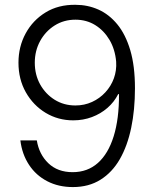

<svg xmlns="http://www.w3.org/2000/svg" viewBox="-20 -757 629 787"><path d="M278.8 9.8Q219.7 9.8 173.6 -14.2Q127.4 -38.1 98.9 -81.5Q70.3 -125 63.5 -181.6H130.9Q140.1 -124.5 178.2 -87.9Q216.3 -51.3 277.8 -51.3Q338.9 -51.3 381.3 -89.1Q423.8 -127 446 -198.5Q468.3 -270 467.8 -371.1H464.4Q448.2 -338.9 420.4 -314.7Q392.6 -290.5 356.7 -277.1Q320.8 -263.7 280.3 -263.7Q218.3 -263.7 167.2 -294.4Q116.2 -325.2 85.9 -378.7Q55.7 -432.1 55.7 -500Q55.7 -565.9 85.2 -620.1Q114.7 -674.3 167.2 -706.3Q219.7 -738.3 289.6 -737.3Q339.4 -737.3 383.3 -717.8Q427.2 -698.2 460.9 -657.2Q494.6 -616.2 513.9 -551.5Q533.2 -486.8 533.2 -395Q533.2 -307.1 517.8 -233.2Q502.4 -159.2 471.2 -104.7Q439.9 -50.3 391.8 -20.3Q343.8 9.8 278.8 9.8ZM289.1 -324.7Q325.7 -324.7 357.2 -339.1Q388.7 -353.5 411.9 -378.7Q435.1 -403.8 446.8 -436Q458.5 -468.3 456.1 -504.4Q451.7 -554.7 429 -593.3Q406.2 -631.8 370.4 -654.1Q334.5 -676.3 289.1 -676.3Q241.7 -676.3 204.1 -652.6Q166.5 -628.9 144.5 -588.9Q122.6 -548.8 122.6 -500Q122.6 -450.7 144.5 -411.1Q166.5 -371.6 204.1 -348.1Q241.7 -324.7 289.1 -324.7Z"/></svg>

Font: Inter 20pt Light
Style: Regular
Weight: 300
Version: Version 4.001;git-66647c0bb